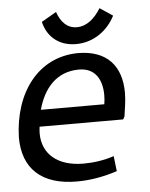

<svg xmlns="http://www.w3.org/2000/svg" viewBox="-50 -705 591 757"><g transform="rotate(-5 245.5 -326.5)"><path d="M277 -596C237 -596 213 -625 200 -663L141 -629C154 -572 198 -530 268 -530C338 -530 394 -572 423 -629L372 -663C349 -625 317 -596 277 -596ZM361 -320C361 -309 360 -296 358 -284H107C129 -366 180 -429 270 -429C334 -429 361 -382 361 -320ZM11 -183C11 -59 85 10 224 10C276 10 329 1 384 -17L377 -77C338 -64 297 -58 256 -58C155 -58 94 -109 94 -192C94 -200 95 -209 96 -218H427L433 -229C437 -258 443 -291 443 -322C443 -428 387 -494 271 -494C113 -492 16 -359 11 -183Z"/></g></svg>

Font: Cantarell
Style: Oblique
Weight: 400
Italic angle: -8°
Designer: Dave Crossland
Version: Version 0.024